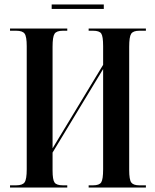

<svg xmlns="http://www.w3.org/2000/svg" viewBox="-20 -842 697 862"><path d="M212 -802V-822H446V-802ZM25 0V-10H53Q81 -10 90.5 -23.5Q100 -37 100 -82V-635Q100 -678 90.5 -691Q81 -704 53 -704H25V-714H282V-704H262Q234 -704 225 -690.5Q216 -677 216 -632V-176L443 -551V-635Q443 -679 434.5 -691.5Q426 -704 398 -704H378V-714H635V-704H605Q578 -704 569 -690.5Q560 -677 560 -632V-79Q560 -35 569.5 -22.5Q579 -10 605 -10H635V0H378V-10H398Q426 -10 434.5 -23.5Q443 -37 443 -82V-532L216 -157V-77Q216 -35 225 -22.5Q234 -10 262 -10H282V0Z"/></svg>

Font: Noto Serif Display ExtraCondensed SemiBold
Style: Regular
Weight: 600
Width: 2
Designer: Monotype Design Team
Foundry: Monotype Imaging Inc.
Version: Version 2.009